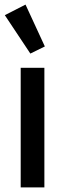

<svg xmlns="http://www.w3.org/2000/svg" viewBox="-20 -815 283 835"><path d="M70 0V-520H173V0ZM1 -749 91 -795 175 -613 112 -582Z"/></svg>

Font: IBM Plex Sans Condensed Medium
Style: Regular
Weight: 500
Width: 3
Designer: Mike Abbink, Paul van der Laan, Pieter van Rosmalen
Foundry: Bold Monday
Version: Version 1.3